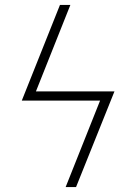

<svg xmlns="http://www.w3.org/2000/svg" viewBox="-20 -755 540 775"><path d="M287 0H245L384 -349H68L222 -735H264L125 -386H442Z"/></svg>

Font: Iosevka Curly XLtObl
Style: Regular
Weight: 200
Italic angle: -9°
Monospace: yes
Designer: Belleve Invis
Foundry: Belleve Invis
Version: Version 11.1.0; ttfautohint (v1.8.3)